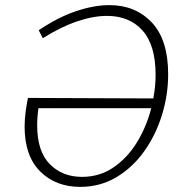

<svg xmlns="http://www.w3.org/2000/svg" viewBox="-20 -722 733 749"><path d="M293 7Q197 7 136.5 -53.5Q76 -114 76 -228Q76 -256 80 -286Q84 -316 89 -340L578 -338Q587 -384 587 -430Q587 -546 536 -603Q485 -660 397 -660Q344 -660 280.5 -638.5Q217 -617 147 -573L131 -604Q205 -654 275.5 -678Q346 -702 407 -702Q508 -702 572 -634.5Q636 -567 636 -432Q636 -352 612 -274Q588 -196 543 -132.5Q498 -69 434.5 -31Q371 7 293 7ZM125 -233Q125 -132 174 -82Q223 -32 300 -32Q369 -32 423.5 -69.5Q478 -107 515 -168Q552 -229 570 -300H130Q125 -265 125 -233Z"/></svg>

Font: Bitter Light
Style: Italic
Weight: 300
Italic angle: -9°
Designer: Sol Matas, and Bitter project Authors
Foundry: Sol Matas
Version: Version 2.001